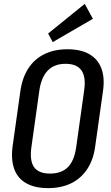

<svg xmlns="http://www.w3.org/2000/svg" viewBox="-20 -962 573 990"><path d="M228 8Q160 8 115.5 -17Q71 -42 53.5 -90.5Q36 -139 45 -208L85 -492Q95 -562 126.5 -610Q158 -658 209 -683Q260 -708 328 -708Q396 -708 440 -683Q484 -658 502.5 -610Q521 -562 511 -492L471 -208Q462 -139 430 -90.5Q398 -42 347 -17Q296 8 228 8ZM238 -67Q297 -67 330 -100Q363 -133 373 -204L414 -496Q424 -565 400 -599Q376 -633 318 -633Q260 -633 226.5 -598.5Q193 -564 183 -496L142 -204Q132 -134 155.5 -100.5Q179 -67 238 -67ZM459 -865 252 -745 228 -789 417 -942Z"/></svg>

Font: Pathway Extreme Condensed Medium
Style: Italic
Weight: 500
Width: 3
Italic angle: -8°
Version: Version 1.001;gftools[0.9.26]